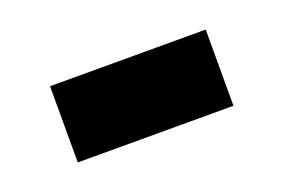

<svg xmlns="http://www.w3.org/2000/svg" viewBox="-35 -423 410 277"><g transform="rotate(-20 169.5 -284.5)"><path d="M50 -226V-343H289V-226Z"/></g></svg>

Font: Saira SemiCondensed
Style: Bold
Weight: 700
Width: 4
Designer: Hector Gatti with collaboration of the Omnibus-Type team
Foundry: Omnibus-Type
Version: Version 1.101